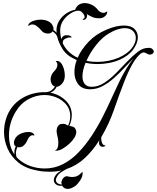

<svg xmlns="http://www.w3.org/2000/svg" viewBox="-20 -752 1014 1241"><path d="M416 469Q407 469 398 464.5Q389 460 383 450L381 448Q379 448 376.5 448.5Q374 449 372 449Q353 449 340.5 438.5Q328 428 328 412Q328 394 344 375Q349 369 357.5 362.5Q366 356 376 350Q358 354 339 356Q320 358 300 358Q282 358 263 356.5Q244 355 224 351Q148 338 100 299.5Q52 261 29 208.5Q6 156 6 101Q6 63 16 26.5Q26 -10 45 -41Q70 -81 108 -107.5Q146 -134 190.5 -146Q235 -158 277 -156Q299 -158 313.5 -169Q328 -180 335 -193Q321 -197 314 -210.5Q307 -224 307 -238Q307 -243 307.5 -247Q308 -251 309 -255Q314 -272 321.5 -281.5Q329 -291 336 -298Q342 -304 346.5 -314Q351 -324 351 -334Q351 -348 340 -355Q343 -358 349 -358Q364 -358 375.5 -343Q387 -328 393 -306.5Q399 -285 399 -264Q399 -232 381.5 -212Q364 -192 346 -191Q334 -164 305 -153Q310 -152 315.5 -151Q321 -150 326 -148Q376 -133 410 -96.5Q444 -60 444 -8Q444 26 428 62Q438 63 451 67Q464 71 470 87Q473 94 473 101Q473 119 460 139.5Q447 160 427 178Q407 196 385 209Q364 222 342 222Q336 222 334 221Q348 216 352.5 202.5Q357 189 357 173Q357 158 354.5 143Q352 128 349 118Q346 106 346 95Q346 76 355 63Q364 50 378 49Q395 47 404 51.5Q413 56 420 60Q428 43 431 28Q434 13 434 -1Q434 -51 399.5 -85.5Q365 -120 315 -132Q293 -138 267 -138Q215 -138 164.5 -111Q114 -84 82 -31Q38 41 38 123Q38 156 46.5 188Q55 220 74 247Q73 243 73 240Q73 237 73 233Q73 210 82 194Q79 192 75 188Q70 182 70 170Q70 159 76 146.5Q82 134 94 124Q106 114 125 107.5Q144 101 163 101Q185 101 195 111Q201 115 201.5 119Q202 123 201 125Q197 122 191 122Q181 122 171.5 131.5Q162 141 159 150Q156 157 151 166.5Q146 176 135 187Q122 200 103 200Q95 200 92 199Q83 220 83 239Q83 257 89 266Q112 290 144.5 307.5Q177 325 222 333Q234 335 246 336Q258 337 269 337Q333 337 388 308.5Q443 280 489 231.5Q535 183 574 123.5Q613 64 645 0.5Q677 -63 703.5 -122Q730 -181 752 -226Q772 -267 795 -305.5Q818 -344 843 -374Q814 -346 782 -311.5Q750 -277 715 -246Q680 -215 642 -195Q604 -175 563 -175Q511 -175 486 -207Q461 -239 461 -286Q461 -324 476 -364L469 -367Q411 -392 384.5 -435Q358 -478 350 -515Q346 -525 338.5 -533.5Q331 -542 320 -549Q309 -535 290 -535Q276 -535 264 -541Q256 -544 244 -558.5Q232 -573 218 -583Q204 -594 189 -594Q175 -594 165 -584Q163 -586 163 -589Q163 -594 168 -600Q178 -611 198.5 -618Q219 -625 242 -625Q268 -625 289 -616Q308 -607 317 -593Q326 -579 326 -566Q326 -561 325 -558Q336 -552 346 -540Q346 -545 345.5 -548.5Q345 -552 345 -556Q345 -590 363 -618.5Q381 -647 409 -665.5Q437 -684 466 -689Q467 -691 467 -692.5Q467 -694 468 -695Q485 -732 529 -732Q550 -732 573 -721Q596 -710 613 -688Q629 -669 650 -669Q657 -669 661 -672Q673 -681 673 -675Q673 -661 660.5 -649Q648 -637 634 -635Q630 -634 626.5 -634Q623 -634 619 -634Q594 -634 575.5 -642.5Q557 -651 541 -661Q543 -655 543 -651Q543 -642 538 -634Q533 -626 525 -624H520Q514 -624 514 -626Q514 -629 521 -632Q527 -635 527 -642Q527 -653 517 -665Q507 -677 499 -681Q491 -683 485 -683Q479 -683 476 -682Q452 -677 427 -659Q402 -641 385.5 -614.5Q369 -588 369 -556Q369 -540 371 -526Q373 -512 376 -498Q378 -506 383 -512.5Q388 -519 396 -522Q399 -524 402.5 -524Q406 -524 410 -524Q433 -524 438 -517Q444 -513 443 -512.5Q442 -512 441 -509Q438 -510 432 -510Q417 -510 401.5 -501.5Q386 -493 386 -481V-471Q401 -440 426 -416.5Q451 -393 482 -379Q505 -432 552.5 -482Q600 -532 670 -561Q703 -575 730.5 -581Q758 -587 780 -587Q827 -587 849 -565Q871 -543 871 -511Q871 -474 841.5 -433Q812 -392 754 -366Q722 -352 685 -345Q648 -338 611 -338Q591 -338 571.5 -340Q552 -342 533 -346Q513 -297 513 -258Q513 -228 527.5 -209.5Q542 -191 573 -191Q614 -191 653.5 -216.5Q693 -242 730 -279.5Q767 -317 802 -354Q837 -391 870 -416.5Q903 -442 934 -442Q938 -443 944 -443Q958 -442 966 -434Q974 -426 974 -418Q973 -409 965 -404Q957 -399 949 -399Q939 -399 933 -403.5Q927 -408 922 -409Q918 -411 915 -412Q912 -413 909 -413Q901 -413 890 -406Q860 -381 834 -334.5Q808 -288 783 -224Q750 -139 717.5 -45Q685 49 635 134V135Q634 137 634 144Q634 157 640 172Q646 187 656 187H658Q661 187 661 189Q661 192 654 195Q648 197 643 197Q637 197 631 193.5Q625 190 622 183Q621 180 620.5 177Q620 174 620 171Q620 160 623 153Q582 219 529.5 268.5Q477 318 409 341Q398 347 383 356Q368 365 358 376Q351 385 346 394.5Q341 404 341 412Q341 422 350 430.5Q359 439 379 441Q377 433 377 430Q377 412 390 398Q403 384 418 388Q431 392 445 392Q474 392 490.5 378.5Q507 365 513 358Q514 361 514 368Q514 391 498.5 413.5Q483 436 472 446Q465 452 449 460.5Q433 469 416 469ZM610 -352Q646 -352 681 -359Q716 -366 747 -379Q805 -405 831.5 -440Q858 -475 858 -506Q858 -533 839.5 -551.5Q821 -570 786 -570Q765 -570 738.5 -561.5Q712 -553 681 -534Q638 -508 600 -459.5Q562 -411 539 -359Q556 -355 574 -353.5Q592 -352 610 -352Z"/></svg>

Font: Fleur De Leah
Style: Regular
Weight: 400
Designer: Robert E. Leuschke
Foundry: Robert E. Leuschke
Version: Version 1.010; ttfautohint (v1.8.3)